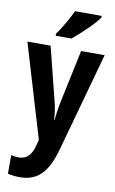

<svg xmlns="http://www.w3.org/2000/svg" viewBox="-107 -821 670 1116"><g transform="rotate(10 228.0 -263.0)"><path d="M156 -606H249C306 -652 382 -727 399 -756V-766H242C227 -732 185 -656 156 -619ZM92 240C196 240 255 182 294 41L456 -544H317L247 -213C243 -190 236 -141 235 -124H232C229 -172 222 -209 214 -237L137 -544H0L165 8L156 41C142 99 112 128 68 128C51 128 35 126 22 122V232C42 237 66 240 92 240Z"/></g></svg>

Font: Kathrein 77 Bold Condensed
Style: Regular
Weight: 700
Width: 3
Designer: Lazydogs Typefoundry, based on Open Sans by Ascender Corporation
Foundry: Lazydogs Typefoundry
Version: Version 1.003;PS 001.003;hotconv 1.0.88;makeotf.lib2.5.64775